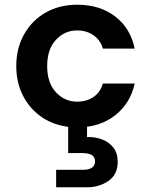

<svg xmlns="http://www.w3.org/2000/svg" viewBox="-20 -528 640 814"><path d="M308 12Q232 12 174 -21Q116 -54 82.5 -113Q49 -172 49 -248Q49 -324 82.5 -383Q116 -442 174 -475Q232 -508 308 -508Q403 -508 468 -458.5Q533 -409 551 -322H416Q406 -358 376.5 -378.5Q347 -399 307 -399Q254 -399 217 -359Q180 -319 180 -248Q180 -177 217 -137Q254 -97 307 -97Q347 -97 376.5 -117Q406 -137 416 -174H551Q533 -90 468 -39Q403 12 308 12ZM218 266V192H330Q383 192 383 156Q383 121 330 121H269V-4H349V53Q383 52 412.5 63Q442 74 460.5 97.5Q479 121 479 158Q479 212 440 239Q401 266 349 266Z"/></svg>

Font: DeepMind Sans
Style: Bold
Weight: 700
Designer: Jonny Pinhorn / Modifications: Colophon Foundry
Foundry: Colophon Foundry
Version: Version 1.002; ttfautohint (v1.8.2)